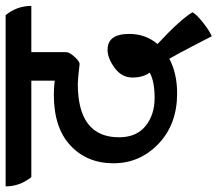

<svg xmlns="http://www.w3.org/2000/svg" viewBox="-106 -594 754 665"><g transform="rotate(-90 270.5 -261.0)"><path d="M423 -529V-409Q423 -397 406 -378.5Q389 -360 380 -362Q329 -368 313 -368Q128 -368 128 -225Q128 -165 167 -133.5Q206 -102 264 -102Q322 -102 352 -119Q335 -142 335 -179Q335 -216 368.5 -240.5Q402 -265 431 -265Q486 -265 486 -190Q486 -133 451 -92Q535 -14 561 29Q554 43 525.5 65.5Q497 88 478 96Q471 83 443.5 29.5Q416 -24 400 -51Q349 -24 280 -24Q173 -24 105.5 -88.5Q38 -153 38 -244.5Q38 -336 99.5 -393.5Q161 -451 275 -451Q302 -451 324 -448V-529H-10Q-42 -569 -42 -618H551Q583 -579 583 -529Z"/></g></svg>

Font: Karma SemiBold
Style: Regular
Weight: 600
Designer: Joana Correia
Foundry: Indian Type Foundry
Version: Version 1.202;PS 1.0;hotconv 1.0.78;makeotf.lib2.5.61930; tt